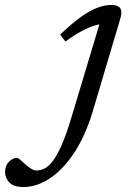

<svg xmlns="http://www.w3.org/2000/svg" viewBox="-218 -506 532 772"><path d="M155 -58.5Q125.5 39.5 80.8 107.5Q36 175.5 -17 210.8Q-70 246 -124 246Q-162.5 246 -180 228.2Q-197.5 210.5 -197.5 184.5Q-197.5 159.5 -181.8 144Q-166 128.5 -149 128.5Q-146 128.5 -137 136Q-128 143.5 -114.5 156Q-100 168.5 -90.2 174Q-80.5 179.5 -73 179.5Q-56 179.5 -39.5 171.8Q-23 164 -6 142Q11 120 29.5 78.2Q48 36.5 68.5 -31.5L189 -432.5L206.5 -409.5Q189 -411 164.8 -404Q140.5 -397 110.5 -381Q80.5 -365 45 -339L24 -367Q70.5 -411.5 107.2 -437.8Q144 -464 173.8 -475Q203.5 -486 228.5 -486Q247.5 -486 257.5 -480.2Q267.5 -474.5 269.5 -461.8Q271.5 -449 264.5 -427Z"/></svg>

Font: Newsreader 11pt
Style: Italic
Weight: 400
Italic angle: -17°
Version: Version 1.003